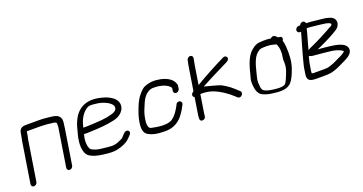

<svg xmlns="http://www.w3.org/2000/svg" viewBox="-35 -1095 3170 1678"><g transform="rotate(-20 1549.5 -256.5)"><path d="M102.2 17.5 162.1 -360.3C163.6 -369.9 165.9 -380.2 168.9 -391.2L169.1 -391.8L174.3 -424.7C174.5 -426 174.4 -425.7 174.8 -428C174.8 -428 175.3 -428 176.3 -428H302.9C333.1 -428 376.1 -424.6 424.4 -417.8C429.8 -417 436.8 -414.3 445.5 -408.4C446.8 -404.9 448.1 -392.6 446.4 -368.6L389.7 -10.5C387.3 4.5 397.8 17 412.8 17C427.8 17 442.3 4.5 444.7 -10.5L497.1 -341.4C503.6 -382.7 506.2 -408.5 502.6 -422.8C497.2 -444.5 478.8 -463 454.8 -468L435.9 -472.2C430.6 -473.4 423.2 -474.4 413.2 -475.5C390 -477.8 345.1 -483 311.6 -483H185C139.1 -483 124.9 -460.4 119.7 -427.3L117.1 -411.3L107.5 -362.8L47.2 17.5C44.8 32.5 55.3 45 70.4 45C85.4 45 99.8 32.5 102.2 17.5Z M653.2 -301.6C666.7 -359.9 692.4 -403.1 729.7 -433.5C759.9 -455.8 775.1 -453.4 832 -446.8C892.2 -439.8 955.1 -409 968.9 -376.8C978 -355.5 966.8 -335.3 947.6 -324.8C912.5 -307.5 850.7 -295.9 765.7 -292.5C730.9 -291.1 709.1 -288.5 678.7 -288.5L650.1 -288.5C650.7 -290.8 652.1 -296.7 653.2 -301.6ZM670 -233.5C703.1 -233.5 726.6 -236 760.5 -237.3C828.1 -239.9 919.6 -254 947.2 -266.1L967.3 -274.9L968 -275.3C993.4 -289.9 1011.8 -310.1 1021.7 -334.7L1021.9 -335.2L1022 -335.7C1039.2 -391.1 1007.9 -434.3 938.2 -465C788.1 -521.5 689.8 -484 636.6 -395.5C617.9 -364.4 604.3 -327.7 594.8 -287.5C583.3 -238.4 579.3 -239.7 572.8 -186.5C565.9 -130.8 575.5 -67.7 612.2 -45.8C637.4 -28.4 675.8 -16.1 730.1 -9.2C765.5 -4.5 790.9 -2.1 810.3 -2C846.6 -0.7 887.4 -9.3 928 -27.5C966.8 -44.9 977.4 -58.4 1000.4 -81.7L1009.6 -91.6C1023 -105.4 1021 -121 1011.1 -128.9C1002.3 -135.9 985.4 -137.4 972.6 -124.8L961.6 -114L961.2 -113.6C928.1 -76.3 935.5 -85.4 888.6 -64.5C868.8 -56.5 849.7 -53 830.6 -53.4C809.8 -53.9 780.4 -56.6 740.6 -61.7C705 -64.9 674.1 -73.7 647.4 -89.3C643.8 -92.1 639.4 -97.2 636.7 -103.3C625.4 -128.6 622.5 -161.3 628.9 -201.7C630.6 -212 632.7 -221.6 636.2 -233.5Z M1549.3 -324 1553.3 -349C1554.8 -358.9 1551.6 -369.1 1545.5 -381C1528.6 -418.7 1484.2 -444.1 1428.3 -456C1373 -466.6 1328.6 -465.7 1275.7 -442.7C1245.5 -427.1 1223.7 -394.5 1222.9 -395.1C1201.6 -372.4 1182.2 -336.9 1162.9 -288.1C1150 -253.6 1135.7 -218.9 1127.6 -168C1118.6 -111 1120.1 -63 1165.6 -42.1C1197.5 -24.2 1241.8 -15.1 1304.8 -15C1397.9 -10.5 1455.7 -58.6 1489.4 -108.5C1504.7 -130.9 1512.6 -140.8 1527.5 -171.2L1533.4 -183C1542 -200.7 1531.1 -213.7 1520.1 -217.3C1509.4 -220.8 1490.9 -217.7 1483.9 -199.1L1478.5 -188.1C1454.9 -145.8 1435 -114.4 1396.6 -86.2C1365.4 -70 1321.6 -64.5 1261.8 -73.9C1252.7 -75.7 1238.9 -78 1222.3 -80.9C1207.8 -82.9 1198.8 -86.1 1194.3 -89.4C1179.8 -102.8 1176.9 -132.2 1182.6 -168C1191.9 -226.8 1198 -237.9 1232.9 -319.7C1240.2 -336.4 1250.5 -352.4 1263.7 -367.8C1292.2 -398 1321.3 -409.1 1350.7 -407.1L1351.4 -407H1352.1C1388.3 -407 1421.5 -400.6 1451.3 -387.6C1456.3 -384.9 1462 -381.9 1468.4 -378.4C1476.3 -375.5 1499 -353.9 1498.3 -349L1494.3 -324C1491.9 -309 1502.4 -296.5 1517.5 -296.5C1532.5 -296.5 1546.9 -309 1549.3 -324Z M1708.5 -530.5 1707.6 -524.5C1705.3 -509.8 1700 -495.8 1697 -470.2L1663.7 -260.2C1663.4 -259.9 1662.4 -258.9 1661.2 -257.7C1658.3 -255.3 1656.1 -253.5 1652.5 -250.5C1639.4 -239.8 1637.6 -223.6 1645.9 -214.3C1648.5 -211.5 1650.6 -209.9 1655.5 -208L1629.3 -42.8C1628.3 -36.8 1628.1 -31.8 1628.4 -24L1628 -16.4C1626.8 -1 1638 10.4 1654.8 7.8C1687.9 2.7 1683.2 -35.6 1684.3 -42.7L1711.7 -215.5H1724.2C1756.5 -215.5 1788 -211 1814.9 -202.1C1879.1 -181.1 1949.1 -132.1 1991.6 -91.3L2008.3 -76.3C2019.9 -65.3 2037.3 -70.5 2046.8 -80.4C2056.6 -90.6 2061 -108.1 2048.8 -119.7L2033 -133.7C1998.5 -166.7 1969.5 -192 1910.3 -224.4C1891.4 -233.9 1761.7 -266.4 1761.7 -266.4C1793.1 -282.9 1842.8 -309.9 1875.6 -326C1915.1 -345.4 1971.6 -374.5 2009.3 -392.6L2009.6 -392.7L2027.3 -402.3C2043.9 -411 2047.8 -427.6 2042.3 -438.1C2037.1 -448 2022.6 -455.7 2006.5 -447.2L1987.8 -437.3C1951.2 -420.6 1803.8 -343.4 1724.1 -294.1L1752.2 -471.3L1762.6 -524.3L1763.5 -530.5C1765.9 -545.5 1755.4 -558 1740.4 -558C1725.4 -558 1710.9 -545.5 1708.5 -530.5Z M2496.5 -263.8C2491.7 -241.5 2504.2 -202 2484 -146.4C2464.2 -91.5 2447.5 -56.8 2437.5 -44.8C2424.9 -31.6 2391.7 -25 2337.3 -32.7L2336.7 -32.8L2336 -32.9C2292.9 -37.3 2261 -45.7 2243 -57.3C2231.5 -64.9 2224.6 -77.9 2223.5 -99.1L2223.4 -99.5L2223.4 -99.9C2216.1 -157.4 2223.3 -167 2236.1 -221.5C2247 -267.8 2257.6 -302.3 2268.3 -326.3C2282.1 -361.2 2302.5 -385.8 2332.2 -403.2C2339.5 -406.9 2353.7 -410 2375.2 -410H2401.2C2420.7 -410 2439.6 -407.7 2457 -403C2466.6 -400 2479.7 -397.3 2486.7 -394.8C2503.4 -357.6 2507.3 -313.7 2496.5 -263.8ZM2272.7 -424.4C2234 -392.4 2205.7 -329.8 2183.9 -238.7C2180 -222.5 2175.8 -206.7 2171.2 -191.5C2165.6 -173 2165.7 -147.2 2169.8 -112.5C2174 -76.7 2186.9 -49.6 2209.9 -33.5L2210.4 -33.1L2210.9 -32.9C2238.7 -17.6 2273.3 -7.6 2320.3 -3.1L2360.2 1L2360.6 1C2422.4 3 2454.8 -8.8 2480.2 -35.1C2501.5 -58.8 2519.9 -96.9 2538.8 -151.3C2559.4 -210.5 2562.6 -273.4 2557.8 -345.9C2555.7 -378.3 2552.8 -389.4 2546.8 -405.7C2549.2 -408.6 2552.9 -415.6 2553.7 -421C2554.8 -427.7 2554 -435.2 2548.8 -440.5C2544 -445.4 2537 -447 2530.3 -447H2521.9C2519.5 -448.9 2514.8 -452.9 2509 -458.2L2499.3 -467.3C2487.9 -477 2469.4 -475.1 2456.9 -460.9C2439.7 -463.4 2424.8 -465 2414.2 -465L2383.9 -465C2331.6 -465 2306.5 -454 2272.7 -424.4Z M2782.2 -190.1C2839.6 -186.2 2862.6 -182.1 2913.5 -177C2949.8 -173.5 2992 -158.9 3009.6 -145.8C3021.2 -137.1 3017.5 -136.4 3015.4 -133.8C3011.8 -129.5 3001.4 -122.2 2989.2 -115.2L2969.8 -104.8C2955 -96.9 2935.5 -90.6 2916.3 -79.3C2907 -73.9 2883.3 -64.5 2847.6 -53.2C2840.2 -50.8 2825.9 -49 2806 -49H2709.8C2703 -49 2696.1 -49.9 2688.1 -52.1C2688.2 -58.4 2688.2 -64.5 2689.3 -71.5L2693.8 -99.8L2693.8 -100.2C2696.5 -125.1 2703.9 -160.2 2716 -204.8C2731.3 -192.6 2758.2 -191.9 2782.2 -190.1ZM2760.8 -359.6C2768.6 -384.2 2775.3 -413.4 2782 -438.4C2805.1 -437.8 2828.2 -435.2 2859 -431.6C2911.2 -425.6 2985.9 -420.9 2995.9 -401.3C2999 -394.4 2992.4 -385.2 2979.5 -379.3C2967.4 -373.9 2954 -366.5 2938.9 -357C2921.9 -346.4 2805.8 -286.9 2769.4 -272.4C2754.1 -265.8 2741.4 -259.2 2731.3 -252.4C2740.2 -283.8 2753.1 -335.1 2760.8 -359.6ZM2736.7 -481H2722.7C2707.6 -481 2693.2 -468.5 2690.8 -453.5C2688.4 -438.5 2698.9 -426 2714 -426H2724.8C2723.1 -419.7 2721.1 -412.1 2719 -403.9C2710.2 -368.6 2699.7 -340.8 2689.1 -300C2676.9 -253.4 2667.4 -227.4 2656.6 -182.2C2647.6 -144.9 2641.8 -130.3 2637.8 -93.4L2633 -63C2623.4 -2.2 2658.6 6 2717.6 6H2778.9C2799.8 6 2815.6 5.4 2830.1 3.9C2859.5 2.1 2897.6 -10.4 2943.4 -32.7C2967.7 -45.7 2979.2 -48 3009.4 -65.2C3055.7 -88.7 3080.7 -120.8 3066.3 -156.8C3052.5 -191.6 3003.9 -210.3 2923.1 -220C2906.2 -221.9 2891.1 -223.6 2878 -225.2C2857.9 -227.6 2834.5 -229.1 2808.4 -231.2C2832.2 -240.2 2864.9 -255.2 2906.4 -276.2L2942.1 -294.3C2953.7 -300.1 2964.8 -306.2 2975.3 -312.4C2995.3 -325.6 3025.4 -336.9 3040.5 -362.7C3056.6 -390.1 3052.6 -406.5 3044 -424.7C3030.9 -452.3 2981.6 -463.9 2939.6 -467.4C2884.5 -472.3 2843.5 -479.6 2790.7 -480.9C2789.8 -493.4 2780.9 -503 2767.2 -503C2754.5 -503 2742.3 -495.5 2736.7 -481Z"/></g></svg>

Font: MewTooHand
Style: BdIta
Weight: 400
Designer: Mew Too, Robert Jablonski
Version: Version 0.77